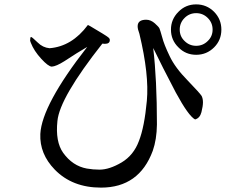

<svg xmlns="http://www.w3.org/2000/svg" viewBox="-20 -836 1040 876"><path d="M800 -701Q800 -732 822 -754Q844 -776 875 -776Q906 -776 928 -754Q950 -732 950 -701Q950 -670 928 -649Q906 -627 875 -627Q844 -627 822 -649Q800 -670 800 -701ZM760 -701Q760 -653 794 -620Q827 -586 875 -586Q923 -586 957 -620Q990 -653 990 -701Q990 -748 957 -782Q923 -816 875 -816Q827 -816 794 -782Q760 -748 760 -701ZM679 -617Q719 -534 782 -414Q840 -307 870 -291Q892 -297 899 -324Q906 -352 906 -369Q906 -386 900 -398Q893 -410 836 -469Q779 -527 754 -580Q728 -634 720 -666Q711 -698 708 -705Q706 -712 687 -729Q668 -746 647 -746Q608 -746 608 -716Q608 -703 616 -682Q661 -495 650 -376Q639 -257 614 -193Q590 -128 535 -95Q479 -62 434 -62Q405 -62 376 -67Q311 -79 268 -139Q232 -190 242 -284Q252 -390 447 -637Q455 -636 458 -636Q481 -636 481 -653V-654Q481 -661 472 -667Q464 -674 391 -717L381 -722Q308 -624 206 -616Q175 -619 152 -642Q128 -665 123 -667Q118 -669 118 -656Q116 -650 121 -640Q135 -604 168 -568Q200 -533 216 -532Q236 -533 274 -557Q333 -596 378 -622Q171 -357 164 -225Q160 -134 230 -62Q310 20 441 20Q615 20 677 -148Q695 -199 696 -268Q696 -473 679 -617Z"/></svg>

Font: Sawarabi Mincho
Style: Regular
Weight: 400
Version: Version 1.082; ttfautohint (v1.8.4.7-5d5b)